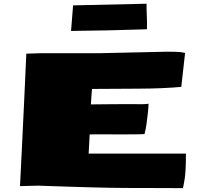

<svg xmlns="http://www.w3.org/2000/svg" viewBox="-20 -980 1040 1012"><path d="M944.3 11.7Q886.2 11.2 840.6 11.2Q794.9 11.2 749 11Q703.1 10.7 643.6 10.7Q609.9 10.7 563.2 9.8Q516.6 8.8 464.6 7.6Q412.6 6.3 363 4.6Q313.5 2.9 272.7 1.7Q231.9 0.5 207.8 -0.5Q183.6 -1.5 183.6 -1.5L85.4 1Q85.4 1 86.9 -28.1Q88.4 -57.1 90.8 -106Q93.3 -154.8 96.2 -216.1Q99.1 -277.3 102.3 -343Q105.5 -408.7 108.4 -470.5Q111.3 -532.2 113.5 -582.5Q115.7 -632.8 117.2 -663.8Q118.7 -694.8 118.7 -697.3Q134.8 -697.8 144 -698Q153.3 -698.2 164.1 -698.5Q174.8 -698.7 195.3 -699.7H509.3L859.9 -707.5Q882.8 -707.5 908.2 -706.8Q933.6 -706.1 955.6 -701.2L935.5 -522Q836.9 -513.2 713.6 -512.7Q590.3 -512.2 464.8 -511.2Q462.9 -495.6 462.2 -475.6Q461.4 -455.6 459 -429.7Q522.9 -430.7 582.5 -430.9Q642.1 -431.2 686.5 -431.2Q695.3 -431.2 704.6 -430.9Q713.9 -430.7 723.6 -430.7Q733.4 -430.7 743.2 -431.2Q752.9 -431.6 762.7 -433.1V-429.2Q762.7 -417 759.8 -387.7Q756.8 -358.4 752.2 -326.4Q747.6 -294.4 741.7 -273.4Q740.2 -272.9 715.3 -272.2Q690.4 -271.5 620.1 -271.5Q603 -271.5 582.8 -271.7Q562.5 -272 539.1 -272Q517.6 -272 496.1 -272Q474.6 -272 452.6 -271.5L447.3 -170.4H960Q960 -120.6 958.3 -90.1Q956.5 -59.6 954.1 -41.5Q951.7 -23.4 949 -11.7Q946.3 0 944.3 11.7ZM354.5 -816.9 365.2 -951.7 752.4 -960.4Q752 -932.1 753.9 -894.5Q755.9 -856.9 754.4 -825.7Q654.3 -822.3 554.7 -820.1Q455.1 -817.9 354.5 -816.9Z"/></svg>

Font: Seymour One
Style: Regular
Weight: 400
Designer: Vernon Adams
Foundry: Vernon Adams
Version: Version 1.100; ttfautohint (v1.8.4.7-5d5b);gftools[0.9.33]